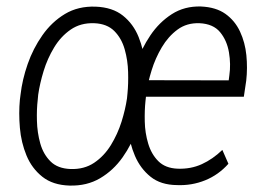

<svg xmlns="http://www.w3.org/2000/svg" viewBox="-20 -559 809 589"><path d="M522.9 8.8Q473.1 8.3 441.9 -16.8Q410.6 -42 394 -80.8Q377.4 -119.6 372.8 -163.8Q368.2 -208 373 -247.6L375.5 -274.4Q381.8 -316.9 397.9 -363.5Q414.1 -410.2 441.2 -450.4Q468.3 -490.7 507.1 -515.6Q545.9 -540.5 596.2 -539.1Q642.6 -537.1 671.6 -516.4Q700.7 -495.6 716.3 -462.2Q731.9 -428.7 735.8 -389.6Q739.7 -350.6 735.4 -312L728 -262.2H405.3L414.1 -313L681.6 -312.5L683.6 -328.1Q688.5 -361.8 682.4 -398.2Q676.3 -434.6 655.3 -460.2Q634.3 -485.8 592.3 -487.8Q553.2 -489.3 524.7 -468.3Q496.1 -447.3 476.3 -413.8Q456.5 -380.4 445.1 -343.3Q433.6 -306.2 429.2 -275.4L426.3 -249Q423.3 -221.2 424.1 -186.3Q424.8 -151.4 434.6 -118.7Q444.3 -85.9 465.8 -64.5Q487.3 -43 524.9 -41.5Q565.4 -40 599.1 -55.4Q632.8 -70.8 662.1 -99.1L680.7 -56.6Q650.4 -22.5 609.4 -5.9Q568.4 10.7 522.9 8.8ZM41 -252.9 43 -268.6Q48.3 -314.9 64.9 -362.5Q81.5 -410.2 110.1 -450.9Q138.7 -491.7 179.2 -516.1Q219.7 -540.5 273.4 -538.6Q325.2 -536.6 357.2 -511Q389.2 -485.4 405.3 -445.3Q421.4 -405.3 425 -359.9Q428.7 -314.5 424.3 -274.4L422.9 -257.8Q417.5 -211.4 400.9 -163.8Q384.3 -116.2 356 -76.2Q327.6 -36.1 287.1 -12.2Q246.6 11.7 193.4 10.3Q142.1 8.8 109.9 -16.8Q77.6 -42.5 61.3 -82Q44.9 -121.6 41 -167Q37.1 -212.4 41 -252.9ZM97.2 -268.6 95.7 -252.4Q92.3 -224.1 93.3 -188.2Q94.2 -152.3 103.5 -119.1Q112.8 -85.9 134.8 -64Q156.7 -42 196.3 -40.5Q238.3 -39.1 268.8 -59.6Q299.3 -80.1 320.1 -113.8Q340.8 -147.5 352.8 -185.5Q364.7 -223.6 369.6 -257.3L371.1 -272.9Q374 -301.8 373 -337.9Q372.1 -374 362.5 -407.7Q353 -441.4 330.6 -463.9Q308.1 -486.3 269 -487.8Q227.5 -489.3 197 -468.3Q166.5 -447.3 146 -413.3Q125.5 -379.4 113.8 -341.1Q102.1 -302.7 97.2 -268.6Z"/></svg>

Font: Roboto Condensed Light
Style: Italic
Weight: 300
Italic angle: -12°
Designer: Christian Robertson
Foundry: Google
Version: Version 3.0; 2020